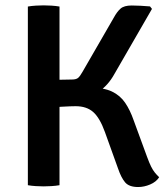

<svg xmlns="http://www.w3.org/2000/svg" viewBox="-20 -708 642 734"><path d="M86.5 -683Q100.5 -685.5 117.2 -686.5Q134 -687.5 146.5 -687.5Q160 -687.5 176.5 -686.5Q193 -685.5 207.5 -683V0Q193 2.5 176.5 3.5Q160 4.5 146.5 4.5Q134 4.5 117.2 3.5Q100.5 2.5 86.5 0ZM588.5 -30.5Q577 -12.5 554 -2.8Q531 7 508 7Q473.5 7 458.2 -11Q443 -29 431 -64.5L381 -203.5Q361.5 -257.5 336.2 -279.8Q311 -302 269 -302Q251.5 -302 220.2 -300.2Q189 -298.5 145.5 -296V-373H324Q377 -373 408.2 -358Q439.5 -343 458.5 -315Q477.5 -287 491 -248L542 -109Q550.5 -85.5 557.5 -71.5Q564.5 -57.5 572 -48.2Q579.5 -39 588.5 -30.5ZM415 -640.5Q427.5 -663.5 441 -675.2Q454.5 -687 483.5 -687Q498.5 -687 517.2 -686Q536 -685 553.5 -683.5L561 -674L417 -424.5Q393.5 -382 357.2 -357.2Q321 -332.5 264.5 -332.5H145.5V-401.5Q171 -402.5 200.8 -403Q230.5 -403.5 255 -404Q271 -404 278.5 -410.2Q286 -416.5 295.5 -433.5Z"/></svg>

Font: Signika Medium
Style: Regular
Weight: 500
Designer: Anna Giedry
Foundry: Anna Giedry
Version: Version 2.000